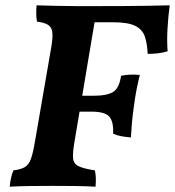

<svg xmlns="http://www.w3.org/2000/svg" viewBox="-20 -699 658 722"><path d="M260 -165.5Q253 -124.9 254.8 -104.1Q256.6 -83.3 275.4 -74.1Q294.2 -64.8 336.8 -58.3Q339.8 -45.1 340.3 -29.6Q340.8 -14.1 339.3 3Q300.2 1 261.2 0.5Q222.2 0 178.8 0Q135.6 0 95.1 0.5Q54.7 1 16.5 3Q19.6 -32.4 30.3 -58.3Q58.2 -61.7 73.1 -70.5Q88.1 -79.2 96.2 -101.4Q104.2 -123.5 111.3 -165.9L172.4 -519.2Q178.9 -556.3 176.9 -576.3Q174.9 -596.3 161.2 -605.2Q147.4 -614.2 119 -617.7Q116.5 -631.4 116.3 -647.1Q116 -662.8 117.6 -679Q152.6 -678 191.4 -677Q230.2 -676 269.8 -676Q309.4 -676 345.8 -676ZM618.3 -679Q612.7 -639.9 610 -593.1Q607.2 -546.3 610.3 -506.1Q577.2 -496 535.2 -496.5Q533.7 -535.3 524.6 -561.8Q515.6 -588.2 488.5 -601.8Q461.3 -615.3 404.2 -615.3H304.2L340.6 -676Q400.8 -676 448.8 -676.3Q496.7 -676.5 538 -677.3Q579.3 -678 618.3 -679ZM435.2 -414Q452.4 -417.6 469.7 -418.3Q486.9 -419.1 505.7 -417.1Q499.2 -390.5 493.6 -362.8Q488.1 -335.2 483.1 -296.7Q478.6 -265.4 476.1 -236.5Q473.6 -207.7 472.2 -182.2Q452.9 -183.7 436.5 -186.7Q420 -189.7 405.3 -196.2Q407.7 -239.5 391.9 -259.3Q376.1 -279.2 323.5 -279.2H251.5L262.1 -338.9H330.6Q383.8 -338.9 406.3 -353.8Q428.8 -368.6 435.2 -414Z"/></svg>

Font: Vollkorn
Style: Italic
Weight: 400
Italic angle: -11°
Designer: Friedrich Althausen
Foundry: Friedrich Althausen
Version: Version 5.001